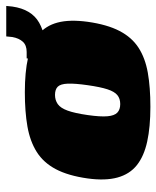

<svg xmlns="http://www.w3.org/2000/svg" viewBox="38 -544 513 630"><g transform="rotate(-90 295.0 -229.5)"><path d="M259 7Q193 7 145 -3.5Q97 -14 67.5 -37.5Q38 -61 27 -101Q16 -141 24 -199Q33 -263 54.5 -303.5Q76 -344 111 -366Q146 -388 194.5 -396.5Q243 -405 307 -405Q373 -405 420 -394.5Q467 -384 496 -360.5Q525 -337 535.5 -297.5Q546 -258 538 -199Q529 -135 508 -94.5Q487 -54 453 -32Q419 -10 371 -1.5Q323 7 259 7ZM268 -92Q286 -92 297.5 -101.5Q309 -111 316.5 -134Q324 -157 330 -199Q336 -241 335 -264.5Q334 -288 325 -297Q316 -306 298 -306Q281 -306 268 -297Q255 -288 246.5 -264.5Q238 -241 232 -199Q226 -157 228 -134Q230 -111 240 -101.5Q250 -92 268 -92ZM409 -333 418 -399H439Q461 -399 472.5 -411.5Q484 -424 488 -446L490 -466H590L588 -446Q579 -383 535 -358Q491 -333 409 -333Z"/></g></svg>

Font: Genos Thin Black
Style: Italic
Weight: 900
Italic angle: -8°
Version: Version 1.010